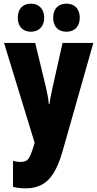

<svg xmlns="http://www.w3.org/2000/svg" viewBox="-20 -787 531 1047"><path d="M2 -553H172L230 -313Q236 -288 240.5 -262.5Q245 -237 246 -220H250Q252 -237 256 -258.5Q260 -280 267 -311L321 -553H489L322 35Q290 148 243 194Q196 240 121 240Q102 240 84.5 238Q67 236 51 232V90Q71 96 91 96Q111 96 123 89.5Q135 83 144.5 62.5Q154 42 166 2L169 -8ZM77 -690Q77 -727 96.5 -747Q116 -767 148 -767Q182 -767 201.5 -746Q221 -725 221 -690Q221 -656 201.5 -635Q182 -614 148 -614Q116 -614 96.5 -634Q77 -654 77 -690ZM270 -690Q270 -727 289.5 -747Q309 -767 342 -767Q377 -767 396 -746Q415 -725 415 -690Q415 -656 396 -635Q377 -614 342 -614Q308 -614 289 -634.5Q270 -655 270 -690Z"/></svg>

Font: Noto Sans Gurmukhi ExtraCondensed Black
Style: Regular
Weight: 900
Width: 2
Designer: Jelle Bosma - Monotype Design Team
Foundry: Monotype Imaging Inc.
Version: Version 2.004; ttfautohint (v1.8.4.7-5d5b)